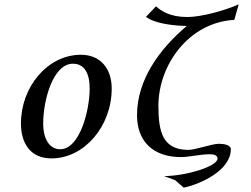

<svg xmlns="http://www.w3.org/2000/svg" viewBox="-20 -713 1150 880"><path d="M76 -147C76 -59 117 13 216 13C367 13 492 -135 492 -307C492 -398 441 -462 351 -462C198 -462 76 -315 76 -147ZM178 -147C178 -256 224 -421 314 -421C367 -421 391 -377 391 -307C391 -208 346 -29 256 -29C208 -29 178 -74 178 -147Z M608 -185C608 -62 685 7 810 7C846 7 899 -6 941 -6C960 -6 977 -2 977 14C977 50 830 94 732 94L783 113L822 147C893 133 1038 70 1038 -29C1038 -48 1008 -54 983 -54C952 -54 875 -26 844 -26C727 -26 706 -106 706 -228C706 -413 843 -610 1054 -622L1074 -693C1006 -663 900 -635 839 -635C758 -635 719 -663 695 -684L649 -636C686 -606 772 -595 836 -594C713 -490 608 -349 608 -185Z"/></svg>

Font: KpRoman
Style: SemiboldItalic
Weight: 600
Italic angle: -11°
Version: Version 0.66